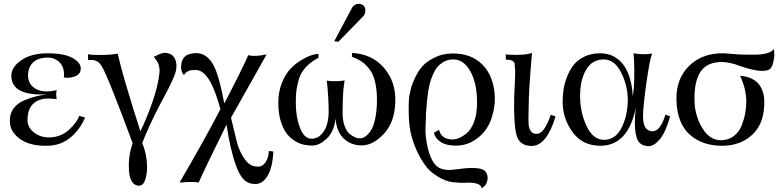

<svg xmlns="http://www.w3.org/2000/svg" viewBox="-20 -770 4212 1034"><path d="M438 -137Q410 -70 357 -27.5Q304 15 233 15Q123 17 68 -38Q32 -73 33 -121Q33 -160 54 -187.5Q75 -215 111.5 -230Q148 -245 173.5 -251Q199 -257 234 -262Q45 -252 41 -358Q39 -407 93.5 -445Q148 -483 237 -483Q326 -483 371.5 -457.5Q417 -432 415 -398Q413 -369 382 -358Q351 -347 324 -353V-352L323 -353H324Q329 -406 301.5 -433.5Q274 -461 235 -460Q183 -459 157 -432.5Q131 -406 131 -364Q131 -326 156.5 -303Q182 -280 220 -278Q251 -276 286 -285Q280 -271 285 -236Q235 -242 210 -237Q128 -218 128 -124Q128 -83 164.5 -55.5Q201 -28 251 -30Q310 -33 351.5 -71Q393 -109 407 -146Z M930 -419Q931 -404 927 -387Q923 -370 912 -345.5Q901 -321 893 -304.5Q885 -288 866.5 -253.5Q848 -219 839 -202Q781 -90 746 0Q771 60 772 127Q772 170 761.5 200Q751 230 728 230Q704 230 689.5 206.5Q675 183 674 136Q673 110 675.5 86Q678 62 680.5 50.5Q683 39 688.5 20Q694 1 694 0Q560 -362 527 -415Q523 -422 518 -427Q513 -432 509.5 -435.5Q506 -439 500 -441Q494 -443 491 -444.5Q488 -446 481 -446.5Q474 -447 472.5 -447Q471 -447 463 -447Q455 -447 454 -447V-478Q467 -474 520.5 -474Q574 -474 614 -481Q638 -369 736 -63Q768 -127 800 -218Q832 -309 839 -380Q840 -391 838.5 -402Q837 -413 834.5 -421Q832 -429 828 -436Q824 -443 820.5 -448Q817 -453 814 -456.5Q811 -460 809 -462L807 -463Q808 -463 815 -467Q822 -471 835.5 -477Q849 -483 862 -485Q868 -486 876 -485Q884 -484 897 -479Q910 -474 919.5 -458.5Q929 -443 930 -419Z M1452 46Q1448 131 1421.5 176Q1395 221 1355 221Q1317 221 1293 197Q1269 173 1251 122Q1219 34 1200 -99Q1077 151 1050 213Q1035 210 1009.5 210Q984 210 965 212L947 213Q1086 -25 1167 -182Q1111 -393 1035 -393Q1018 -393 1009.5 -392Q1001 -391 990 -385Q979 -379 970 -366Q950 -390 957 -428Q964 -466 995 -477Q1103 -512 1149 -373Q1160 -340 1169.5 -300Q1179 -260 1183 -236L1188 -212V-213Q1286 -401 1317 -473Q1350 -463 1416 -477Q1387 -425 1224 -136Q1246 -43 1256 -4Q1270 49 1299.5 89.5Q1329 130 1372 127Q1397 126 1412 100.5Q1427 75 1428 43Z M1939 -739Q1949 -728 1947.5 -710Q1946 -692 1935 -681L1802 -545L1780 -548L1877 -730Q1885 -744 1903.5 -748.5Q1922 -753 1939 -739ZM2109 -223Q2106 -112 2047.5 -49.5Q1989 13 1928 13Q1870 13 1831.5 -23.5Q1793 -60 1787 -131Q1780 -63 1740.5 -24.5Q1701 14 1661 14Q1637 14 1613.5 8.5Q1590 3 1565 -13Q1540 -29 1522 -53.5Q1504 -78 1491.5 -119Q1479 -160 1479 -213Q1478 -274 1498 -323.5Q1518 -373 1545.5 -401Q1573 -429 1605.5 -448Q1638 -467 1660.5 -473.5Q1683 -480 1695 -480V-459Q1652 -436 1625 -406Q1598 -376 1588 -338Q1578 -300 1575.5 -276.5Q1573 -253 1573 -214Q1573 -141 1596 -80.5Q1619 -20 1663 -23Q1692 -25 1712.5 -48Q1733 -71 1741 -100.5Q1749 -130 1750 -162Q1750 -248 1740 -336Q1751 -333 1780 -332.5Q1809 -332 1836 -337L1835 -330Q1834 -323 1832 -310Q1830 -297 1828.5 -278Q1827 -259 1826 -228Q1825 -197 1825 -162Q1825 -120 1836.5 -90Q1848 -60 1865 -47Q1882 -34 1896 -29Q1910 -24 1921 -25Q1929 -25 1938 -29Q1947 -33 1960 -45.5Q1973 -58 1983.5 -78Q1994 -98 2001.5 -135.5Q2009 -173 2010 -221Q2011 -282 2000.5 -327Q1990 -372 1969 -398.5Q1948 -425 1926 -439.5Q1904 -454 1875 -464L1876 -485Q1984 -479 2048 -404.5Q2112 -330 2109 -223Z M2645 -244Q2646 -190 2627 -133Q2608 -76 2566 -38Q2499 23 2412 13Q2374 10 2348 -9Q2322 -28 2317 -55L2345 -71V-70Q2356 -22 2413 -19Q2430 -18 2450.5 -26Q2471 -34 2494 -53Q2517 -72 2532.5 -112.5Q2548 -153 2549 -208Q2551 -321 2511 -389.5Q2471 -458 2406 -449Q2384 -446 2365.5 -434.5Q2347 -423 2334.5 -408Q2322 -393 2312 -369.5Q2302 -346 2296.5 -327Q2291 -308 2286.5 -280Q2282 -252 2280.5 -235Q2279 -218 2277 -192Q2275 -166 2274 -158Q2274 -131 2271.5 -84Q2269 -37 2283.5 26Q2298 89 2328 121Q2342 135 2362.5 140.5Q2383 146 2399 145.5Q2415 145 2445 141Q2475 137 2488 136Q2574 130 2593 152Q2610 172 2605 200.5Q2600 229 2574 244Q2572 226 2548 219Q2524 212 2493 214Q2462 216 2416 211Q2376 205 2336.5 180Q2297 155 2280 133Q2225 64 2197 -34Q2182 -86 2181 -164Q2180 -242 2186 -262Q2190 -282 2194.5 -299.5Q2199 -317 2216 -353Q2233 -389 2255.5 -414Q2278 -439 2320 -460Q2362 -481 2414 -482Q2517 -484 2579 -421Q2641 -358 2645 -244Z M2972 -143Q2924 16 2843 16Q2781 16 2763 -38Q2746 -93 2749 -247Q2750 -266 2752.5 -322Q2755 -378 2754.5 -390Q2754 -402 2751 -430Q2744 -449 2704 -449V-478Q2709 -474 2763.5 -474.5Q2818 -475 2845 -485Q2827 -278 2827 -192Q2827 -181 2826.5 -162Q2826 -143 2826 -132.5Q2826 -122 2826.5 -107Q2827 -92 2829.5 -84Q2832 -76 2836.5 -67.5Q2841 -59 2848.5 -54.5Q2856 -50 2866 -49Q2891 -48 2910 -75Q2929 -102 2946 -152Z M3589 -143Q3563 -53 3532 -18Q3501 17 3474 17Q3433 17 3416 -12.5Q3399 -42 3399 -108Q3399 -146 3404 -189Q3362 15 3213 15Q3117 15 3063.5 -58.5Q3010 -132 3010 -222Q3010 -255 3015 -288Q3020 -321 3034 -357Q3048 -393 3069.5 -420.5Q3091 -448 3128 -465.5Q3165 -483 3212 -483Q3288 -483 3334.5 -424.5Q3381 -366 3388 -251Q3396 -297 3396 -379Q3396 -431 3392 -483Q3420 -478 3446 -478Q3475 -478 3492 -482Q3479 -451 3461 -322.5Q3443 -194 3443 -143Q3443 -63 3495 -63Q3536 -63 3564 -153ZM3361 -229Q3361 -309 3325 -379.5Q3289 -450 3232 -450Q3169 -450 3136.5 -394.5Q3104 -339 3104 -253Q3104 -165 3139 -91Q3174 -17 3233 -17Q3293 -17 3326 -79.5Q3359 -142 3361 -229Z M4148 -507Q4149 -496 4150 -479Q4151 -462 4143.5 -431Q4136 -400 4117 -393Q4106 -389 4091 -388.5Q4076 -388 4063.5 -389.5Q4051 -391 4034.5 -394.5Q4018 -398 4008 -401Q3998 -404 3984 -408.5Q3970 -413 3967 -414Q3919 -433 3874 -436Q3790 -438 3754 -385.5Q3718 -333 3720 -230Q3721 -149 3762.5 -80Q3804 -11 3869 -15Q3907 -17 3934.5 -39.5Q3962 -62 3975 -96Q3988 -130 3993.5 -161.5Q3999 -193 3999 -223Q3999 -290 3966 -361Q3987 -361 4008 -354.5Q4029 -348 4049 -333.5Q4069 -319 4082 -291.5Q4095 -264 4096 -226Q4098 -108 4033.5 -46.5Q3969 15 3869 15Q3761 15 3693.5 -46Q3626 -107 3623 -233Q3620 -345 3691.5 -415.5Q3763 -486 3881 -483Q3885 -483 3917 -480Q3949 -477 3980.5 -476Q4012 -475 4048.5 -475.5Q4085 -476 4112 -484Q4139 -492 4148 -507Z"/></svg>

Font: GFS Artemisia
Style: Regular
Weight: 400
Designer: Takis Katsoulidis and George D. Matthiopoulos
Foundry: Takis Katsoulidis and George D. Matthiopoulos
Version: Version 1.0